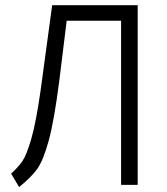

<svg xmlns="http://www.w3.org/2000/svg" viewBox="-20 -725 655 753"><path d="M520 -704.6V0H454.9V-643.6H241.5L212.3 -406.2Q192.3 -251.3 171 -173.3Q149.7 -95.4 125.9 -62.3Q102.1 -29.2 54.9 8.7L23.6 -44.1Q51.8 -69.7 67.9 -93.1Q84.1 -116.4 102.8 -181Q121.5 -245.6 139 -368.7L184.6 -704.6Z"/></svg>

Font: Fira Code Fixed Light
Style: Regular
Weight: 300
Monospace: yes
Designer: Carrois Corporate, Edenspiekermann AG, Nikita Prokopov
Foundry: Carrois Corporate, Edenspiekermann AG, Nikita Prokopov
Version: Version 5.002